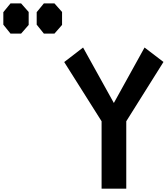

<svg xmlns="http://www.w3.org/2000/svg" viewBox="-353 -1100 985 1124"><path d="M493.2 -821.8 604 -737.3 386.2 -390.1V4.4H241.7V-390.1L22.9 -736.8L133.3 -821.8L313.5 -497.1ZM-291.5 -1080.1H-229.5L-185.1 -1029.8V-954.1L-229.5 -903.3H-291.5L-333.5 -955.6V-1028.8ZM-96.2 -1080.1H-34.2L10.3 -1029.8V-954.1L-34.2 -903.3H-96.2L-138.2 -955.6V-1028.8Z"/></svg>

Font: Gap Sans
Style: Black
Weight: 400
Designer: Alexandre Liziard and Etienne Ozeray
Foundry: Interstices.io
Version: Version 1.6.1 - December 3. 2014